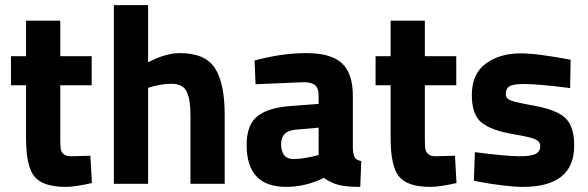

<svg xmlns="http://www.w3.org/2000/svg" viewBox="-20 -720 2304 752"><path d="M339 -386H216V-181Q216 -151 217.5 -138.5Q219 -126 228.5 -117Q238 -108 258 -108L334 -110L340 -3Q273 12 238 12Q148 12 115 -28.5Q82 -69 82 -178V-386H23V-500H82V-639H216V-500H339Z M560 0H426V-700H560V-476Q629 -512 684 -512Q784 -512 822 -453Q860 -394 860 -271V0H726V-268Q726 -331 711 -361.5Q696 -392 651 -392Q631 -392 608.5 -388Q586 -384 573 -380L560 -376Z M1362 -344V-136Q1364 -112 1370 -102.5Q1376 -93 1395 -89L1391 12Q1340 12 1309.5 5Q1279 -2 1248 -23Q1176 12 1101 12Q946 12 946 -152Q946 -232 989 -265.5Q1032 -299 1121 -305L1228 -313V-344Q1228 -375 1214 -386.5Q1200 -398 1169 -398L981 -390L977 -483Q1084 -512 1180 -512Q1277 -512 1319.5 -472Q1362 -432 1362 -344ZM1228 -220 1137 -212Q1081 -207 1081 -156Q1081 -97 1130 -97Q1149 -97 1173.5 -101Q1198 -105 1213 -109L1228 -113Z M1767 -386H1644V-181Q1644 -151 1645.5 -138.5Q1647 -126 1656.5 -117Q1666 -108 1686 -108L1762 -110L1768 -3Q1701 12 1666 12Q1576 12 1543 -28.5Q1510 -69 1510 -178V-386H1451V-500H1510V-639H1644V-500H1767Z M2215 -486 2213 -375Q2089 -391 2031 -391Q1990 -391 1975.5 -382Q1961 -373 1961 -351Q1961 -334 1980.5 -326.5Q2000 -319 2072 -306Q2161 -290 2195 -257Q2229 -224 2229 -150Q2229 12 2028 12Q1995 12 1947 6Q1899 0 1868 -6L1836 -12L1840 -124Q1964 -108 2015 -108Q2061 -108 2078.5 -117.5Q2096 -127 2096 -147Q2096 -165 2077.5 -174Q2059 -183 1993 -194Q1904 -209 1866 -240Q1828 -271 1828 -348Q1828 -430 1882 -470.5Q1936 -511 2021 -511Q2053 -511 2101.5 -504.5Q2150 -498 2182 -492Z"/></svg>

Font: TitilliumText
Style: ExtraBold
Weight: 800
Designer: Accademia di Belle Arti di Urbino and others
Foundry: Accademia di Belle Arti di Urbino and others.
Version: Version 60.001